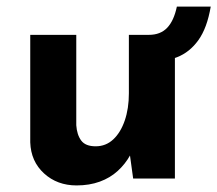

<svg xmlns="http://www.w3.org/2000/svg" viewBox="-20 -543 661 584"><path d="M213 21Q154 21 114 -15.5Q74 -52 72 -110V-437H212V-162Q214 -133 227 -115.5Q240 -98 271 -98Q302 -98 324.5 -119Q347 -140 359.5 -176.5Q372 -213 372 -259V-437H512V0H385L374 -80L376 -71Q361 -44 338 -23Q315 -2 283.5 9.5Q252 21 213 21ZM433 -437Q468 -437 488.5 -458.5Q509 -480 518 -523H621Q610 -458 583.5 -421Q557 -384 518.5 -369Q480 -354 433 -354Z"/></svg>

Font: Josefin Sans Thin
Style: Bold
Weight: 700
Version: Version 2.000